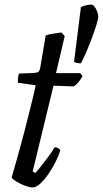

<svg xmlns="http://www.w3.org/2000/svg" viewBox="-20 -820 450 840"><path d="M122 0Q109 0 88 -8Q67 -16 50.5 -26.5Q34 -37 31 -44Q45 -92 58.5 -140Q72 -188 84 -234Q96 -280 106 -320.5Q116 -361 124 -393Q132 -425 136 -447L58 -458Q58 -471 59.5 -482.5Q61 -494 63 -498L132 -501Q143 -502 148.5 -506.5Q154 -511 156 -524L180 -665Q191 -669 211 -672.5Q231 -676 249 -678L263 -662L225 -500H331L341 -487Q335 -475 324.5 -462Q314 -449 303 -442L214 -445L123 -70L134 -63Q143 -72 159 -92Q175 -112 192 -135Q209 -158 219 -176Q228 -176 235 -171.5Q242 -167 244 -163Q238 -142 224.5 -114.5Q211 -87 193 -60.5Q175 -34 156.5 -17Q138 0 122 0ZM334 -543Q322 -543 315 -545Q308 -547 304 -549L334 -789Q342 -793 355.5 -796.5Q369 -800 377 -800Q387 -800 394 -790.5Q401 -781 405.5 -768.5Q410 -756 410 -749Q410 -739 402.5 -713.5Q395 -688 383 -656Q371 -624 358 -593.5Q345 -563 334 -543Z"/></svg>

Font: Texturina Medium 12pt
Style: Italic
Weight: 400
Italic angle: -11°
Version: Version 1.002